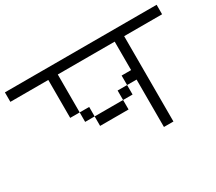

<svg xmlns="http://www.w3.org/2000/svg" viewBox="-117 -923 1233 1096"><g transform="rotate(-30 500.0 -375.5)"><path d="M1000 -625H750V-62.5H687.5V-375H625V-437.5H687.5V-625H312.5V-375H250V-625H0V-687.5H1000ZM312.5 -375H375V-312.5H312.5ZM375 -312.5H562.5V-250H375ZM562.5 -375H625V-312.5H562.5Z"/></g></svg>

Font: 寒蝉点阵体 16px
Style: Regular
Weight: 400
Designer: Designed by Warren2060
Foundry: ChillType
Version: Version 1.000